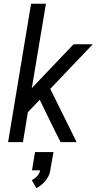

<svg xmlns="http://www.w3.org/2000/svg" viewBox="-20 -755 540 1020"><path d="M23 0 145 -735H224L149 -287L371 -520H473L247 -283L387 0H302L272 -59L191 -225L128 -159L102 0ZM173 245 149 202Q165 194 177.5 180.5Q190 167 193 150H150L166 53H264L247 150Q245 165 238.5 179Q232 193 222 205Q212 217 199.5 227Q187 237 173 245Z"/></svg>

Font: Iosevka SS04 Oblique
Style: Regular
Weight: 400
Italic angle: -9°
Monospace: yes
Designer: Belleve Invis
Foundry: Belleve Invis
Version: Version 19.0.0; ttfautohint (v1.8.4)